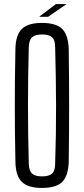

<svg xmlns="http://www.w3.org/2000/svg" viewBox="-20 -920 414 947"><path d="M187 7Q118 7 87.5 -23Q57 -53 56 -123Q53 -266 53 -399.5Q53 -533 56 -677Q57 -747 87.5 -777Q118 -807 187 -807Q257 -807 287 -777Q317 -747 319 -677Q321 -533 321 -399.5Q321 -266 319 -123Q317 -53 287 -23Q257 7 187 7ZM187 -50Q222 -50 237 -64Q252 -78 252 -113Q257 -260 256.5 -402Q256 -544 252 -687Q252 -722 237 -736Q222 -750 187 -750Q153 -750 138 -736Q123 -722 122 -687Q118 -544 118 -402Q118 -260 122 -113Q123 -78 138 -64Q153 -50 187 -50ZM175 -837V-839L256 -900H307V-899L217 -837Z"/></svg>

Font: Big Shoulders Display
Style: Regular
Weight: 400
Designer: Patric King
Foundry: XO Type Co
Version: Version 1.000; ttfautohint (v1.8.2)